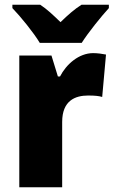

<svg xmlns="http://www.w3.org/2000/svg" viewBox="-20 -786 477 806"><path d="M147 -606H323C350 -649 405 -717 437 -752V-766H322C292 -747 266 -724 234 -693C202 -724 179 -746 149 -766H32V-752C66 -717 122 -648 147 -606ZM371 -563C311 -563 258 -516 232 -465H223L196 -553H61V0H241V-274C241 -364 296 -385 350 -385C379 -385 396 -383 409 -379L425 -557C410 -560 389 -563 371 -563Z"/></svg>

Font: Noto Sans Thai SemCond Blk
Style: Regular
Weight: 900
Width: 4
Designer: Monotype Design Team
Foundry: Monotype Imaging Inc.
Version: Version 2.002